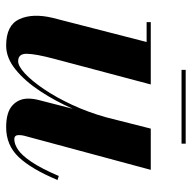

<svg xmlns="http://www.w3.org/2000/svg" viewBox="-20 -594 624 624"><g transform="rotate(90 292.0 -282.0)"><path d="M207 -573.5H447V-560H207ZM254.5 -460 171 -145.5Q155.5 -87 154.8 -58Q154 -29 179 -29Q195 -29 219 -51.2Q243 -73.5 269.8 -113Q296.5 -152.5 320.5 -204Q344.5 -255.5 361 -314L398 -460H532L421 -48Q419 -39.5 419 -31Q419 -16.5 432.5 -16.5Q448.5 -16.5 466.8 -28.8Q485 -41 506.2 -72.5Q527.5 -104 552 -161L565 -157Q529.5 -72 490.8 -31Q452 10 393.5 10Q345 10 322.8 -10.2Q300.5 -30.5 300.5 -61.5Q300.5 -78.5 305.5 -97.5L333.5 -206.5Q309 -150.5 276.5 -101Q244 -51.5 206.2 -20.8Q168.5 10 128 10Q62 10 42.2 -33Q22.5 -76 38 -141L116.5 -446.5H52V-460Z"/></g></svg>

Font: Bodoni* 16pt
Style: Bold Italic
Weight: 700
Italic angle: -13°
Version: Version 2.3